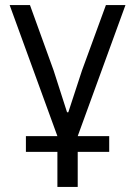

<svg xmlns="http://www.w3.org/2000/svg" viewBox="-20 -536 532 756"><path d="M206 62H82V0H206L18 -516H98L191 -259L244 -94H249L303 -259L397 -516H474L286 0H410V62H286V200H206Z"/></svg>

Font: Aneliza
Style: Regular
Weight: 400
Designer: Mike Abbink, Paul van der Laan, Pieter van Rosmalen
Foundry: Bold Monday
Version: Version 3.001;September 8, 2019;FontCreator 11.5.0.2425 64-b